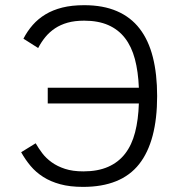

<svg xmlns="http://www.w3.org/2000/svg" viewBox="-20 -710 685 744"><path d="M70.8 -560.1Q85.9 -589.4 106.9 -613.3Q127.9 -637.2 156.2 -654.3Q184.6 -671.4 221.4 -680.7Q258.3 -689.9 306.2 -689.9Q379.9 -689.9 433.3 -666.7Q486.8 -643.6 521.2 -598.9Q555.7 -554.2 572.3 -488.5Q588.9 -422.9 588.9 -337.9Q588.9 -162.6 519.3 -74.2Q449.7 14.2 301.8 14.2Q251 14.2 213.4 3.9Q175.8 -6.3 147.5 -24.4Q119.1 -42.5 98.6 -66.9Q78.1 -91.3 62 -120.1L118.2 -154.8Q129.4 -135.3 144 -116Q158.7 -96.7 180.4 -81.1Q202.1 -65.4 231.9 -55.7Q261.7 -45.9 303.2 -45.9Q358.9 -45.9 398.9 -63.5Q439 -81.1 464.8 -114.5Q490.7 -147.9 503.4 -197Q516.1 -246.1 518.1 -309.1H165V-370.1H518.1Q515.6 -432.6 502.7 -481.2Q489.7 -529.8 464.1 -562.7Q438.5 -595.7 399.4 -612.8Q360.4 -629.9 306.2 -629.9Q269.5 -629.9 241.9 -622.1Q214.4 -614.3 193.1 -600.1Q171.9 -585.9 156 -566.7Q140.1 -547.4 127.9 -523.9Z"/></svg>

Font: Clear Sans Light
Style: Regular
Weight: 300
Foundry: Intel Corporation
Version: Version 1.00